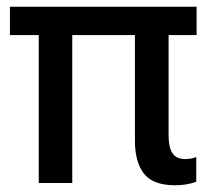

<svg xmlns="http://www.w3.org/2000/svg" viewBox="-20 -549 627 576"><path d="M505.9 6.8Q438.5 6.8 411.6 -28.3Q384.8 -63.5 384.8 -126V-443.8H196.8V0H96.2V-443.8H9.8V-528.8H569.8V-443.8H485.8V-142.1Q485.8 -106.4 497.6 -89.1Q509.3 -71.8 536.1 -71.8Q554.7 -71.8 568.8 -78.1V-3.9Q541 6.8 505.9 6.8Z"/></svg>

Font: Lumene Sans Medium
Style: Regular
Weight: 500
Designer: Deni Anggara
Version: Version 1.003;Glyphs 3.1.2 (3151)